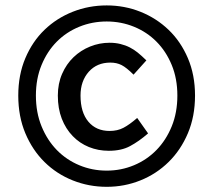

<svg xmlns="http://www.w3.org/2000/svg" viewBox="-20 -683 803 723"><path d="M714.4 -323.2Q714.4 -244.6 687.5 -181.2Q660.6 -117.7 614.7 -72.8Q568.8 -27.8 508.8 -3.7Q448.7 20.5 381.8 20.5Q314.5 20.5 253.9 -3.7Q193.4 -27.8 147.7 -72.8Q102.1 -117.7 75.4 -181.2Q48.8 -244.6 48.8 -323.2Q48.8 -400.9 75.4 -463.9Q102.1 -526.9 147.7 -570.8Q193.4 -614.7 253.9 -638.7Q314.5 -662.6 381.8 -662.6Q448.7 -662.6 508.8 -638.7Q568.8 -614.7 614.7 -570.8Q660.6 -526.9 687.5 -463.9Q714.4 -400.9 714.4 -323.2ZM647.9 -323.2Q647.9 -386.7 626.7 -438.2Q605.5 -489.7 569.3 -526.1Q533.2 -562.5 484.6 -582.3Q436 -602.1 381.8 -602.1Q327.1 -602.1 278.6 -582.3Q230 -562.5 193.8 -526.1Q157.7 -489.7 136.5 -438.2Q115.2 -386.7 115.2 -323.2Q115.2 -259.3 136.5 -207.3Q157.7 -155.3 193.8 -118.2Q230 -81.1 278.6 -60.8Q327.1 -40.5 381.8 -40.5Q436 -40.5 484.6 -60.8Q533.2 -81.1 569.3 -118.2Q605.5 -155.3 626.7 -207.3Q647.9 -259.3 647.9 -323.2ZM537.6 -180.7Q502.9 -150.4 469.7 -132.8Q437.5 -115.2 389.6 -115.2Q349.6 -115.2 314.7 -129.4Q279.8 -143.6 253.7 -170.7Q227.5 -197.8 212.6 -236.1Q197.8 -274.4 197.8 -323.2Q197.8 -368.2 213.9 -405Q230 -441.9 257.1 -467.8Q284.2 -493.7 319.3 -507.8Q354.5 -522 392.6 -522Q414.6 -522 433.6 -517.3Q452.6 -512.7 468.8 -504.4Q484.9 -496.1 498.5 -485.1Q512.2 -474.1 531.2 -455.6L482.9 -401.9Q456.1 -428.7 437.7 -438Q419.4 -447.3 395.5 -447.3Q345.2 -447.3 314.5 -413.1Q283.2 -377.9 283.2 -323.2Q283.2 -259.8 313 -224.6Q342.3 -189.9 392.6 -189.9Q422.4 -189.9 444.8 -201.7Q467.3 -213.4 496.6 -238.8Z"/></svg>

Font: Kawthoolei
Style: Bold
Weight: 700
Designer: Moe Zed
Foundry: Moe Zed
Version: Version 1.000;July 10, 2024;FontCreator 14.0.0.2901 32-bit